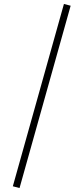

<svg xmlns="http://www.w3.org/2000/svg" viewBox="-20 -731 425 973"><path d="M79 222 45 213 304 -711 338 -702Z"/></svg>

Font: Ysabeau SC ExtraLight
Style: Regular
Weight: 250
Designer: Christian Thalmann (Catharsis Fonts)
Version: Version 2.001;gftools[0.9.30]; featfreeze: smcp